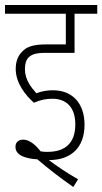

<svg xmlns="http://www.w3.org/2000/svg" viewBox="-20 -642 410 770"><path d="M190 -246C245 -246 282 -213 282 -143C282 -68 241 -33 171 -33C162 -33 153 -33 143 -35C118 -67 94 -82 73 -82C55 -82 42 -72 42 -53C42 -18 84 -6 130 -3C173 34 221 71 274 108L293 77C251 53 209 25 176 0C265 0 319 -50 319 -142C319 -226 272 -280 192 -280C169 -280 146 -276 126 -268C106 -290 80 -322 80 -364C80 -385 84 -400 94 -411C107 -424 124 -430 161 -430H279V-587H370V-622H0V-587H244V-464H169C111 -464 86 -454 68 -434C51 -417 43 -393 43 -366C43 -309 82 -260 116 -230C141 -241 164 -246 190 -246Z"/></svg>

Font: Noto Sans Devanagari UI ExtraCondensed ExtraLight
Style: Regular
Weight: 200
Width: 2
Designer: Jelle Bosma - Monotype Design Team
Foundry: Monotype Imaging Inc.
Version: Version 2.004